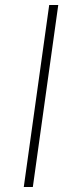

<svg xmlns="http://www.w3.org/2000/svg" viewBox="-20 -743 297 763"><path d="M74.5 0 175.5 -723H211.5L110.5 0Z"/></svg>

Font: Public Sans Thin Thin
Style: Italic
Weight: 250
Italic angle: -8°
Version: Version 2.001